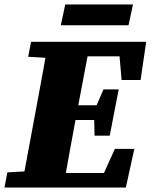

<svg xmlns="http://www.w3.org/2000/svg" viewBox="-33 -839 674 859"><path d="M-13 0 0 -68 137 -75H153L146 0ZM63 0 129 -355Q143 -429 156.5 -503.5Q170 -578 183 -652H371L304 -298Q290 -223 276.5 -148.5Q263 -74 250 0ZM93 -585 106 -652H254L247 -577H231ZM180 0 186 -65H506L410 -16L481 -173H568L530 0ZM225 -302 231 -368H420L414 -302ZM284 -587 290 -652H621L596 -481H511L497 -642L565 -587ZM390 -232 388 -326 390 -347 430 -439H498L458 -232ZM239 -726 259 -819H562L542 -726Z"/></svg>

Font: Source Serif 4 Black
Style: Italic
Weight: 900
Italic angle: -12°
Designer: Frank Grießhammer
Foundry: Adobe Systems Incorporated
Version: Version 4.004;hotconv 1.0.116;makeotfexe 2.5.65601